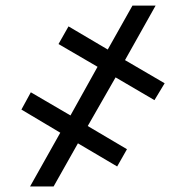

<svg xmlns="http://www.w3.org/2000/svg" viewBox="-20 -675 672 695"><path d="M398.4 -394.9 297.6 -218.8 439.6 -134.9 404.1 -72.4 262.1 -156.2 174 0H88.8L198.2 -194.6L57.5 -278.4L91.6 -340.9L235.1 -257.1L333.1 -433.2L191.8 -515.6L228 -579.5L370 -495.7L459.5 -654.8H543.3L432.5 -457.4L576 -373.6L539.1 -312.5Z"/></svg>

Font: Interface
Style: Bold
Weight: 700
Designer: Rasmus Andersson
Foundry: rsms
Version: Version 1.8